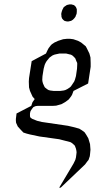

<svg xmlns="http://www.w3.org/2000/svg" viewBox="-20 -591 472 885"><path d="M53.2 -34.2V-43L54.2 -50.8L56.2 -67.9L124 -103L129.9 -120.1L136.2 -128.9L140.1 -134.8L137.2 -137.2L129.9 -146L118.2 -171.9L113.8 -188L112.8 -214.8L113.8 -231L126 -309.1L191.9 -344.2L199.2 -359.9L204.1 -369.1L213.9 -381.8L219.2 -387.2L231 -395L248 -402.8L271 -410.2L288.1 -412.1H303.2L317.9 -410.2L339.8 -402.8L354 -395L375 -377.9L379.9 -369.1L392.1 -344.2L397 -326.2L397.9 -300.8V-283.2L386.2 -206.1L318.8 -171.9L312 -153.8L307.1 -146L296.9 -132.8L292 -128.9L279.8 -120.1L263.2 -110.8L238.8 -104L223.1 -103H153.8L146 -102.1L142.1 -101.1L133.8 -97.2L127.9 -89.8L122.1 -81.1L120.1 -77.1L118.2 -67.9V-60.1V-56.2L119.1 -50.8L123 -46.9L128.9 -43L150.9 -34.2L172.9 -28.8L293 -11.2L315.9 -5.9L345.2 2L357.9 9.8L370.1 19L377.9 30.8L387.2 46.9L395 73.2L397 99.1L395 120.1L394 128.9L388.2 146L381.8 153.8L372.1 167L259.8 273.9H252.9L318.8 163.1L327.1 146L330.1 134.8L332 120.1L333 110.8L332 103L330.1 94.2L325.2 81.1L321.8 77.1L311 67.9L304.2 64L273.9 56.2L252.9 50.8L162.1 38.1L118.2 28.8L103 24.9L87.9 20L76.2 7.8L62 -7.8L54.2 -24.9ZM174.8 -223.1 175.8 -214.8 178.2 -206.1 184.1 -192.9 187 -188 196.8 -180.2 204.1 -175.8 211.9 -173.8 227.1 -171.9H257.8L272.9 -173.8L280.8 -175.8L290 -180.2L301.8 -188L307.1 -192.9L315.9 -206.1L321.8 -214.8L325.2 -223.1L330.1 -240.2L335 -273.9L335.9 -292V-300.8L332 -309.1L327.1 -321.8L323.2 -326.2L314 -335L307.1 -338.9L298.8 -340.8L285.2 -344.2H253.9L237.8 -340.8L230 -338.9L221.2 -335L209 -326.2L205.1 -321.8L194.8 -309.1L189.9 -300.8L186 -292L181.2 -273.9L175.8 -240.2ZM262.2 -526.9 264.2 -536.1 267.1 -544.9 269 -548.8 273.9 -558.1 280.8 -563 288.1 -567.9 292 -568.8 300.8 -570.8H309.1L315.9 -568.8L319.8 -567.9L326.2 -563L330.1 -558.1L334 -548.8V-544.9V-536.1L333 -526.9L329.1 -518.1L328.1 -514.2L321.8 -505.9L315.9 -500L308.1 -495.1L304.2 -494.1L295.9 -492.2H288.1L279.8 -494.1L276.9 -495.1L271 -500L266.1 -505.9L263.2 -514.2V-518.1Z"/></svg>

Font: Petahja
Style: Italic
Weight: 400
Designer: T. Christopher White
Version: Version 1.1